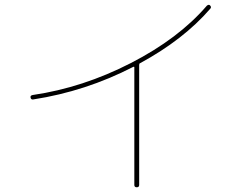

<svg xmlns="http://www.w3.org/2000/svg" viewBox="-20 -753 1040 813"><path d="M121.1 -332Q111.3 -330.1 109.4 -339.8Q107.4 -348.6 118.2 -350.6Q331.1 -381.8 533.7 -485.8Q736.3 -589.8 855.5 -728.5Q863.3 -735.4 869.1 -730.5Q877 -722.7 870.1 -715.8Q756.8 -585 573.2 -485.4Q569.3 -484.4 569.3 -477.5V30.3Q569.3 40 559.1 40Q548.8 40 548.8 30.3V-467.8Q548.8 -471.7 543.9 -469.7Q342.8 -366.2 121.1 -332Z"/></svg>

Font: Rounded-X Mgen+ 1mn thin
Style: Regular
Weight: 100
Designer: [Source Han Sans]
Ryoko NISHIZUKA  (kana & ideographs); Paul D. Hunt (Latin, Greek & Cyrillic); Wenlong ZHANG  (bopomofo
Version: Version 1.059.20150602